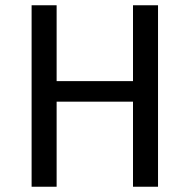

<svg xmlns="http://www.w3.org/2000/svg" viewBox="-20 -709 720 729"><path d="M580 0H485V-323H195V0H100V-689H195V-401H485V-689H580Z"/></svg>

Font: Fira Sans Variable
Style: Regular
Weight: 400
Designer: Carrois Corporate & Edenspiekermann AG
Foundry: Carrois Corporate GbR & Edenspiekermann AG
Version: Version 4.202